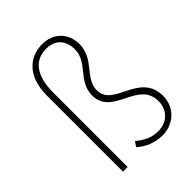

<svg xmlns="http://www.w3.org/2000/svg" viewBox="-232 -921 1049 1049"><g transform="rotate(-45 293.0 -396.0)"><path d="M398 13C486 13 553 -51 553 -137C553 -323 318 -283 318 -416C318 -507 430 -547 430 -661C430 -744 374 -805 285 -805C178 -805 105 -726 105 -591V0H141V-575C141 -711 197 -772 283 -772C355 -772 392 -725 392 -659C392 -558 280 -523 280 -414C280 -253 515 -296 515 -135C515 -76 476 -20 397 -20C350 -20 312 -37 270 -72L250 -44C289 -9 340 13 398 13Z"/></g></svg>

Font: Source Han Sans JP ExtraLight
Style: Regular
Weight: 250
Designer: Ryoko NISHIZUKA 西塚涼子 (kana, bopomofo & ideographs); Paul D. Hunt (Latin, Greek & Cyrillic); Sandoll Communications 산돌커뮤니
Foundry: Adobe
Version: Version 2.001;hotconv 1.0.107;makeotfexe 2.5.65593